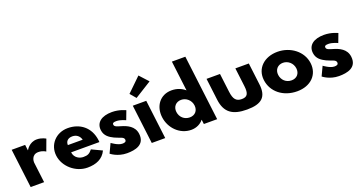

<svg xmlns="http://www.w3.org/2000/svg" viewBox="-46 -1609 4471 2373"><g transform="rotate(-20 2189.5 -422.5)"><path d="M60 0H237L203.8 -270C202.3 -283 204.1 -374 296.1 -374C355.1 -374 391.5 -346 391.5 -346L447.1 -496C447.1 -496 397.2 -528 331.2 -528C230.2 -528 185.1 -439 185.1 -439H183.1L174 -513H-3Z M1048.5 -232C1048.8 -238 1047.4 -249 1046.6 -256C1024.5 -436 894.2 -528 738.2 -528C583.2 -528 471.1 -406 489.6 -256C507.9 -107 649.8 15 804.8 15C918.8 15 1008.3 -22 1054.4 -119L918.5 -183C881.2 -137 857.5 -126 800.5 -126C755.5 -126 686.2 -153 676.5 -232ZM669.5 -330C666.7 -377 696.3 -413 757.3 -413C809.3 -413 849.9 -384 864.5 -330Z M1319.2 -528C1184.2 -528 1102.5 -468 1115.4 -363C1124.9 -286 1181.3 -250 1236.6 -223C1298.3 -193 1354.7 -190 1359.2 -153C1363.4 -119 1333.8 -116 1308.8 -116C1251.8 -116 1174.5 -175 1174.5 -175L1117.4 -54C1117.4 -54 1199.8 15 1323.8 15C1428.8 15 1563.9 -9 1545.4 -160C1532.5 -265 1439.8 -303 1369.2 -324C1323.5 -338 1286.5 -346 1283.2 -373C1280.3 -397 1295.4 -404 1334.4 -404C1388.4 -404 1452.3 -372 1452.3 -372L1496.1 -488C1496.1 -488 1418.2 -528 1319.2 -528Z M1601.5 -664 1666.9 -587 1888 -725 1782.9 -840ZM1590 -513H1767L1830 0H1653Z M1881.6 -256C1900 -106 2019.8 15 2169.8 15C2239.8 15 2296 -16 2328.9 -58H2330.9L2338 0H2513L2407.4 -860H2230.4L2279 -464C2232 -505 2172.2 -528 2103.2 -528C1953.2 -528 1863.1 -406 1881.6 -256ZM2069.6 -256C2060.8 -327 2107.7 -377 2174.7 -377C2240.7 -377 2299.8 -327 2308.6 -256C2317.2 -186 2273.3 -136 2204.3 -136C2132.3 -136 2078.2 -186 2069.6 -256Z M2737 -513H2560L2595.3 -226C2616.4 -54 2710.8 15 2902.8 15C3094.8 15 3172.4 -54 3151.3 -226L3116 -513H2939L2969 -269C2981.4 -168 2959.2 -129 2885.2 -129C2811.2 -129 2779.4 -168 2767 -269Z M3220.6 -256C3240 -98 3377.8 15 3562.8 15C3739.8 15 3855 -98 3835.6 -256C3815.9 -416 3666.2 -528 3496.2 -528C3323.2 -528 3200.9 -416 3220.6 -256ZM3408.6 -256C3399.8 -327 3446.7 -377 3513.7 -377C3579.7 -377 3638.8 -327 3647.6 -256C3656.2 -186 3612.3 -136 3543.3 -136C3471.3 -136 3417.2 -186 3408.6 -256Z M4108.2 -528C3973.2 -528 3891.5 -468 3904.4 -363C3913.9 -286 3970.3 -250 4025.6 -223C4087.3 -193 4143.7 -190 4148.2 -153C4152.4 -119 4122.8 -116 4097.8 -116C4040.8 -116 3963.5 -175 3963.5 -175L3906.4 -54C3906.4 -54 3988.8 15 4112.8 15C4217.8 15 4352.9 -9 4334.4 -160C4321.5 -265 4228.8 -303 4158.2 -324C4112.5 -338 4075.5 -346 4072.2 -373C4069.3 -397 4084.4 -404 4123.4 -404C4177.4 -404 4241.3 -372 4241.3 -372L4285.1 -488C4285.1 -488 4207.2 -528 4108.2 -528Z"/></g></svg>

Font: Hussar
Style: BdOpOblOne
Weight: 700
Foundry: Cannot Into Space Fonts
Version: Version 2.00